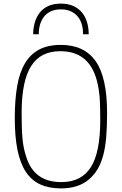

<svg xmlns="http://www.w3.org/2000/svg" viewBox="-20 -1037 676 1065"><path d="M318 8Q252 8 203.5 -14Q155 -36 123.5 -83.5Q92 -131 77 -205Q62 -279 62 -383Q62 -482 75 -558Q88 -634 118 -685Q148 -736 197 -762Q246 -788 318 -788Q446 -788 510 -698.5Q574 -609 574 -410Q574 -333 569 -275Q564 -217 552 -173.5Q540 -130 521.5 -99Q503 -68 476 -44Q417 8 318 8ZM321 -27Q431 -27 483.5 -109Q536 -191 536 -370Q536 -429 534 -475.5Q532 -522 523 -565Q486 -753 315 -753Q261 -753 221 -733.5Q181 -714 154 -672.5Q127 -631 113.5 -566Q100 -501 100 -410Q100 -367 101 -333Q102 -299 104.5 -270.5Q107 -242 112 -217.5Q117 -193 125 -169Q168 -27 319 -27ZM472 -847H441Q441 -874 434.5 -899Q428 -924 413 -943Q398 -962 374.5 -973.5Q351 -985 318 -985Q286 -985 263 -974.5Q240 -964 225 -945.5Q210 -927 202.5 -902Q195 -877 195 -847H164Q164 -880 172.5 -910.5Q181 -941 199 -965Q217 -989 246.5 -1003Q276 -1017 318 -1017Q357 -1017 386 -1004Q415 -991 434 -968.5Q453 -946 462.5 -914.5Q472 -883 472 -847Z"/></svg>

Font: Tanohe Sans ExtraLight
Style: Regular
Weight: 250
Designer: Village Type and Design LLC & Cristiano Sobral
Foundry: Cooper Hewitt Smithsonian Design Museum
Version: Version 1.00;September 29, 2021;FontCreator 13.0.0.2655 64-b